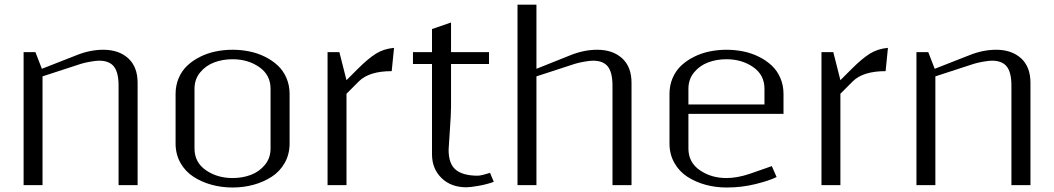

<svg xmlns="http://www.w3.org/2000/svg" viewBox="-20 -812 4622 842"><path d="M500 -436.5Q500 -494.1 479.7 -520Q459.5 -545.9 414.6 -545.9Q400.9 -545.9 376 -541.5Q351.1 -537.1 335.4 -532.2L166.5 -477.1V0H83.5V-583.5H135.3L163.6 -510.3L315.4 -569.8Q375 -593.8 433.1 -593.8Q501 -593.8 542.2 -556.4Q583.5 -519 583.5 -448.7V0H500Z M833 -160.6Q833 -100.1 882.8 -65.7Q932.6 -31.2 1000 -31.2Q1043.5 -31.2 1080.3 -45.2Q1117.2 -59.1 1141.8 -89.1Q1166.5 -119.1 1166.5 -160.6V-422.9Q1166.5 -483.4 1116.9 -517.8Q1067.4 -552.2 1000 -552.2Q956.5 -552.2 919.4 -538.3Q882.3 -524.4 857.7 -494.4Q833 -464.4 833 -422.9ZM750 -183.1V-399.9Q750 -438 763.9 -470.2Q777.8 -502.4 802 -524.9Q826.2 -547.4 858.2 -563.2Q890.1 -579.1 926 -586.4Q961.9 -593.8 1000 -593.8Q1038.1 -593.8 1074 -586.4Q1109.9 -579.1 1141.8 -563.2Q1173.8 -547.4 1198 -524.9Q1222.2 -502.4 1236.1 -470.2Q1250 -438 1250 -399.9V-183.1Q1250 -135.7 1228.8 -97.9Q1207.5 -60.1 1171.6 -36.9Q1135.7 -13.7 1091.8 -1.7Q1047.9 10.3 1000 10.3Q952.1 10.3 908.2 -1.7Q864.3 -13.7 828.4 -36.9Q792.5 -60.1 771.2 -97.9Q750 -135.7 750 -183.1Z M1697.8 -500Q1598.6 -500 1553.7 -455.1L1499.5 -400.9V0H1416.5V-583.5H1468.3L1499.5 -460.4L1547.4 -508.3Q1594.2 -555.2 1628.7 -576.7Q1663.1 -598.1 1708 -602.1Z M1874.5 -531.2H1791V-583.5H1874.5V-684.6L1958 -713.4V-583.5H2124.5V-531.2H1958V-343.8Q1958 -312.5 1952.6 -237.1Q1947.3 -161.6 1947.3 -155.3Q1947.3 -92.8 1979.2 -67.1Q2011.2 -41.5 2074.7 -41.5Q2089.8 -41.5 2128.9 -54.2L2145.5 -14.6Q2114.7 -3.4 2078.9 2.9Q2043 9.3 2025.4 9.3Q1957.5 9.3 1916 -31.5Q1874.5 -72.3 1874.5 -135.3Z M2332.5 -477.1V0H2249.5V-791.5H2332.5V-510.3L2481.4 -569.8Q2541 -593.8 2599.1 -593.8Q2667 -593.8 2708.3 -556.4Q2749.5 -519 2749.5 -448.7V0H2666V-436.5Q2666 -494.1 2645.8 -520Q2625.5 -545.9 2580.6 -545.9Q2566.9 -545.9 2542 -541.5Q2517.1 -537.1 2501.5 -532.2Z M2916 -183.1V-399.9Q2916 -438 2929.9 -470.2Q2943.8 -502.4 2968 -524.9Q2992.2 -547.4 3024.2 -563.2Q3056.2 -579.1 3092 -586.4Q3127.9 -593.8 3166 -593.8Q3204.1 -593.8 3240 -586.4Q3275.9 -579.1 3307.9 -563.2Q3339.8 -547.4 3364 -524.9Q3388.2 -502.4 3402.1 -470.2Q3416 -438 3416 -399.9V-312.5H2999V-160.6Q2999 -100.1 3048.8 -65.7Q3098.6 -31.2 3166 -31.2Q3212.9 -31.2 3268.1 -49.8L3364.7 -83.5L3385.7 -35.6Q3354.5 -20 3293.9 -4.9Q3233.4 10.3 3166 10.3Q3118.2 10.3 3074.2 -1.7Q3030.3 -13.7 2994.4 -36.9Q2958.5 -60.1 2937.3 -97.9Q2916 -135.7 2916 -183.1ZM3332.5 -422.9Q3332.5 -483.4 3283 -517.8Q3233.4 -552.2 3166 -552.2Q3122.6 -552.2 3085.4 -538.3Q3048.3 -524.4 3023.7 -494.4Q2999 -464.4 2999 -422.9V-354H3332.5Z M3863.8 -500Q3764.6 -500 3719.7 -455.1L3665.5 -400.9V0H3582.5V-583.5H3634.3L3665.5 -460.4L3713.4 -508.3Q3760.3 -555.2 3794.7 -576.7Q3829.1 -598.1 3874 -602.1Z M4415.5 -436.5Q4415.5 -494.1 4395.3 -520Q4375 -545.9 4330.1 -545.9Q4316.4 -545.9 4291.5 -541.5Q4266.6 -537.1 4251 -532.2L4082 -477.1V0H3999V-583.5H4050.8L4079.1 -510.3L4231 -569.8Q4290.5 -593.8 4348.6 -593.8Q4416.5 -593.8 4457.8 -556.4Q4499 -519 4499 -448.7V0H4415.5Z"/></svg>

Font: Resagnicto
Style: Regular
Weight: 500
Version: Version 0.9991